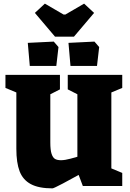

<svg xmlns="http://www.w3.org/2000/svg" viewBox="-20 -1024 713 1057"><path d="M70 -205V-515L10 -540V-612H310V-532L257 -505V-240Q257 -198 264 -177Q271 -156 283 -149Q295 -142 316 -142Q337 -142 368.5 -150.5Q400 -159 406 -161V-505L353 -532V-612H653V-540L593 -515V-97L653 -72V0H436L413 -61Q376 -40 325.5 -13.5Q275 13 269 13Q193 13 149.5 -10.5Q106 -34 88 -81Q70 -128 70 -205ZM133 -788 276 -795 302 -765 290 -661H144ZM357 -788 500 -795 526 -765 514 -661H368ZM172 -953 227 -1004 330 -944H340L443 -1004L498 -953L387 -822H283Z"/></svg>

Font: Grenze Black
Style: Regular
Weight: 900
Designer: Renata Polastri
Foundry: Omnibus-Type
Version: Version 1.002; ttfautohint (v1.8)